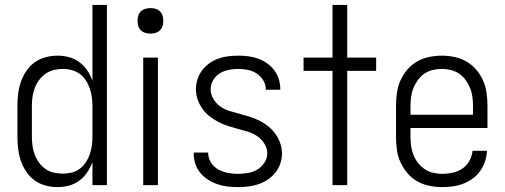

<svg xmlns="http://www.w3.org/2000/svg" viewBox="-20 -755 2059 783"><path d="M214 8Q190 8 165.5 1.5Q141 -5 121 -19.5Q101 -34 87 -55Q73 -76 65 -99.5Q57 -123 54 -147.5Q51 -172 51 -197V-323Q51 -348 54 -372.5Q57 -397 65 -420.5Q73 -444 87 -465Q101 -486 121 -500.5Q141 -515 165.5 -521.5Q190 -528 214 -528Q238 -528 261 -522Q284 -516 303 -502Q322 -488 335.5 -468Q349 -448 357 -426V-735H416V0H357V-94Q349 -72 335.5 -52Q322 -32 303 -18Q284 -4 261 2Q238 8 214 8ZM237 -47Q255 -47 273 -51.5Q291 -56 305.5 -67Q320 -78 330 -93Q340 -108 346 -125.5Q352 -143 354.5 -161Q357 -179 357 -197V-323Q357 -341 354.5 -359Q352 -377 346 -394.5Q340 -412 330 -427.5Q320 -443 305.5 -453.5Q291 -464 273 -469Q255 -474 237 -474Q218 -474 199.5 -469.5Q181 -465 166 -454.5Q151 -444 139.5 -428.5Q128 -413 121.5 -395.5Q115 -378 112.5 -359.5Q110 -341 110 -323V-197Q110 -179 112.5 -160.5Q115 -142 121.5 -124.5Q128 -107 139.5 -91.5Q151 -76 166 -65.5Q181 -55 199.5 -51Q218 -47 237 -47Z M564 0V-520H624V0ZM594 -618Q583 -618 572.5 -621Q562 -624 554.5 -631.5Q547 -639 544 -649Q541 -659 541 -670Q541 -681 544 -691Q547 -701 554.5 -708.5Q562 -716 572.5 -719Q583 -722 594 -722Q604 -722 614.5 -719Q625 -716 632.5 -708.5Q640 -701 643 -691Q646 -681 646 -670Q646 -659 643 -649Q640 -639 632.5 -631.5Q625 -624 614.5 -621Q604 -618 594 -618Z M949 8Q928 8 907 5.5Q886 3 866 -4Q846 -11 828 -22.5Q810 -34 796.5 -50.5Q783 -67 776.5 -87.5Q770 -108 770 -129V-133H829V-131Q829 -110 840.5 -92Q852 -74 870 -64Q888 -54 908.5 -50Q929 -46 949 -46Q970 -46 990.5 -49.5Q1011 -53 1028.5 -63Q1046 -73 1058 -91Q1070 -109 1070 -129Q1070 -151 1058 -169.5Q1046 -188 1028.5 -200Q1011 -212 990.5 -218Q970 -224 949.5 -229.5Q929 -235 909 -241.5Q889 -248 870 -258Q851 -268 834.5 -281Q818 -294 805.5 -311.5Q793 -329 786 -349.5Q779 -370 779 -391Q779 -412 785.5 -432Q792 -452 804.5 -468.5Q817 -485 834 -497Q851 -509 870.5 -516Q890 -523 910.5 -525.5Q931 -528 952 -528Q972 -528 992.5 -525.5Q1013 -523 1032.5 -516Q1052 -509 1069 -497Q1086 -485 1098.5 -468.5Q1111 -452 1117 -432.5Q1123 -413 1123 -392V-389H1064V-391Q1064 -410 1053.5 -427.5Q1043 -445 1026.5 -455.5Q1010 -466 990.5 -470Q971 -474 952 -474Q932 -474 912.5 -470Q893 -466 876.5 -456Q860 -446 849.5 -428.5Q839 -411 839 -391Q839 -370 850.5 -351Q862 -332 879.5 -320Q897 -308 917.5 -302Q938 -296 958.5 -290.5Q979 -285 999.5 -278.5Q1020 -272 1039 -262.5Q1058 -253 1074.5 -239.5Q1091 -226 1103.5 -208.5Q1116 -191 1123 -170.5Q1130 -150 1130 -129Q1130 -108 1123 -87.5Q1116 -67 1102.5 -50.5Q1089 -34 1071 -22Q1053 -10 1033 -3.5Q1013 3 992 5.5Q971 8 949 8Z M1336 0V-466H1218V-520H1336V-735H1396V-520H1514V-466H1396V0Z M1783 8Q1756 8 1730 2.5Q1704 -3 1681 -16Q1658 -29 1641 -49.5Q1624 -70 1613 -94Q1602 -118 1598.5 -144.5Q1595 -171 1595 -197V-323Q1595 -349 1598.5 -375Q1602 -401 1612.5 -425.5Q1623 -450 1640.5 -470.5Q1658 -491 1680.5 -504Q1703 -517 1729 -522.5Q1755 -528 1782 -528Q1808 -528 1834 -522.5Q1860 -517 1882.5 -504Q1905 -491 1922.5 -470.5Q1940 -450 1950.5 -425.5Q1961 -401 1964.5 -375Q1968 -349 1968 -323V-233H1654V-197Q1654 -178 1656.5 -159.5Q1659 -141 1666 -123.5Q1673 -106 1684.5 -91Q1696 -76 1711.5 -65.5Q1727 -55 1745.5 -50.5Q1764 -46 1783 -46Q1804 -46 1825.5 -50.5Q1847 -55 1865 -67Q1883 -79 1894 -98.5Q1905 -118 1907 -140H1966Q1965 -118 1958 -97Q1951 -76 1938.5 -58Q1926 -40 1908 -27Q1890 -14 1869.5 -6Q1849 2 1827 5Q1805 8 1783 8ZM1654 -287H1909V-323Q1909 -341 1906.5 -360Q1904 -379 1897 -396Q1890 -413 1879 -428.5Q1868 -444 1852.5 -454.5Q1837 -465 1818.5 -469.5Q1800 -474 1782 -474Q1763 -474 1744.5 -469.5Q1726 -465 1710.5 -454.5Q1695 -444 1684 -428.5Q1673 -413 1666 -396Q1659 -379 1656.5 -360Q1654 -341 1654 -323Z"/></svg>

Font: Iosevka QP Light
Style: Regular
Weight: 300
Designer: Belleve Invis
Foundry: Belleve Invis
Version: Version 20.0.0; ttfautohint (v1.8.4)